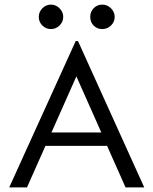

<svg xmlns="http://www.w3.org/2000/svg" viewBox="-20 -812 665 832"><path d="M524 0 444 -180H177L97 0H20L308 -634H318L605 0ZM311 -481 203 -238H419ZM201 -686Q179 -686 163.5 -701.5Q148 -717 148 -739Q148 -760 163.5 -776Q179 -792 201 -792Q222 -792 238 -776Q254 -760 254 -739Q254 -717 238 -701.5Q222 -686 201 -686ZM423 -686Q401 -686 386 -701Q371 -716 371 -739Q371 -761 386 -776.5Q401 -792 423 -792Q445 -792 461 -776Q477 -760 477 -739Q477 -717 461 -701.5Q445 -686 423 -686Z"/></svg>

Font: Inconsolata Expanded Thin
Style: Regular
Weight: 100
Width: 7
Monospace: yes
Designer: Raph Levien, Cyreal, Brenton Simpson
Foundry: Raph Levien, Cyreal, Google
Version: Version 3.100; ttfautohint (v1.8.4.7-5d5b)